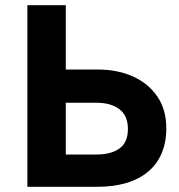

<svg xmlns="http://www.w3.org/2000/svg" viewBox="-20 -720 690 740"><path d="M85.5 0V-700H233.5V-452H357Q433.5 -452 493 -425Q552.5 -398 586.8 -347.5Q621 -297 621 -225.5Q621 -171.5 603.2 -129.5Q585.5 -87.5 551 -58.5Q516.5 -29.5 467 -14.8Q417.5 0 353.5 0ZM233.5 -124.5H351Q408.5 -124.5 440.8 -148Q473 -171.5 473 -223Q473 -274.5 440 -299.2Q407 -324 352 -324H233.5Z"/></svg>

Font: Geologica SemiBold
Style: Regular
Weight: 600
Designer: Sindre Bremnes, Frode Helland
Foundry: Monokrom Skriftforlag AS
Version: Version 1.010;gftools[0.9.28]